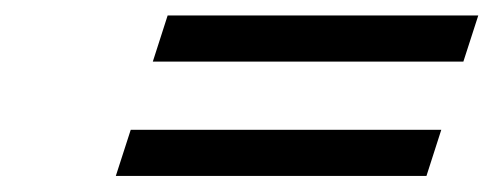

<svg xmlns="http://www.w3.org/2000/svg" viewBox="-20 -326 633 246"><path d="M526.4 -100.6H128.4L147.5 -159.7H545.4ZM573.7 -247.1H175.8L194.8 -306.2H592.8Z"/></svg>

Font: RIT Rachana
Style: Italic
Weight: 400
Designer: Hussain KH
Version: 1.5.2